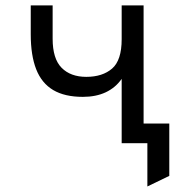

<svg xmlns="http://www.w3.org/2000/svg" viewBox="-20 -531 656 712"><path d="M526.5 160.5V0H470.5V-72.8H607.8V121.2ZM431.2 0V-238.5Q408.4 -205.9 372.2 -188.8Q336 -171.8 287.2 -171.8Q219.9 -171.8 177.2 -197.1Q134.6 -222.4 114.3 -273.9Q94 -325.5 94 -404V-511H175.2V-387.5Q175.2 -313.2 208.5 -279.6Q241.8 -246 300 -246Q360.2 -246 395.8 -276.8Q431.2 -307.5 431.2 -385.5V-511H512.5V0Z"/></svg>

Font: Overpass Mono Light
Style: Regular
Weight: 300
Monospace: yes
Designer: Delve Withrington, Dave Bailey
Foundry: Delve Fonts LLC
Version: Version 4.000